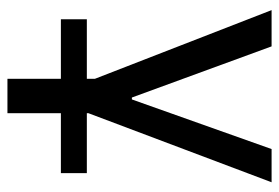

<svg xmlns="http://www.w3.org/2000/svg" viewBox="-134 -390 732 503"><g transform="rotate(90 231.5 -138.0)"><path d="M30 68V0H186V-21L6 -484H101L235 -118H240L370 -484H457L276 -4V0H433V68H276V208H186V68Z"/></g></svg>

Font: Play
Style: Regular
Weight: 400
Designer: Jonas Hecksher
Foundry: Jonas Hecksher, Playtypeª, e-types AS
Version: Version 1.002